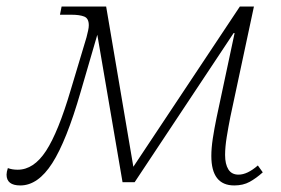

<svg xmlns="http://www.w3.org/2000/svg" viewBox="-68 -556 857 586"><path d="M-6 10Q-48 10 -48 -23Q-48 -31 -44 -43Q-31 -38 -14 -38Q35 -38 72.5 -95.5Q110 -153 148 -282L196 -442Q199 -454 201 -463Q203 -472 203 -479Q203 -500 189 -505.5Q175 -511 151 -511H115L120 -536H256L339 -47L664 -536H707L635 -199Q629 -169 624 -138Q619 -107 619 -83Q619 -55 629 -39Q639 -23 660 -23Q687 -23 719 -51L734 -30Q714 -12 694 -1Q674 10 647 10Q577 10 577 -80Q577 -104 581.5 -133.5Q586 -163 593 -197L648 -455H645L343 0H306L229 -450L178 -275Q135 -126 91.5 -58Q48 10 -6 10Z"/></svg>

Font: Noto Serif ExtraLight
Style: Italic
Weight: 200
Italic angle: -12°
Designer: Monotype Design Team
Foundry: Monotype Imaging Inc.
Version: Version 2.014; ttfautohint (v1.8.4.7-5d5b)